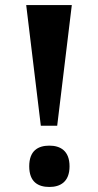

<svg xmlns="http://www.w3.org/2000/svg" viewBox="-20 -734 389 762"><path d="M142 -235H207L265 -714H84ZM176 8C219 8 256 -12 256 -74C256 -136 219 -156 176 -156C131 -156 96 -136 96 -74C96 -12 131 8 176 8Z"/></svg>

Font: Noto Serif Georgian ExtraCondensed Black
Style: Regular
Weight: 900
Width: 2
Designer: Monotype Design Team, Akaki Razmadze
Foundry: Google LLC
Version: Version 2.003